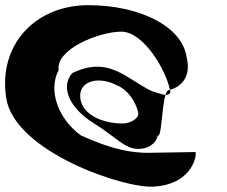

<svg xmlns="http://www.w3.org/2000/svg" viewBox="-38 -730 873 740"><path d="M-14 -352C18 -144 447 0 558 -11C712 -22 722 -144 715 -144L534 -141C478 -141 403 -149 274 -208C190 -268 145 -378 188 -460C176 -541 345 -608 430 -608C513 -608 600 -465 617 -384C662 -396 700 -435 681 -511C663 -629 500 -710 302 -710C99 -710 -46 -558 -14 -352ZM240 -448C193 -393 232 -312 322 -256C412 -200 442 -156 496 -156C530 -156 563 -174 570 -208C585 -197 585 -317 600 -364C588 -365 570 -372 549 -378C451 -423 384 -518 240 -448ZM272 -348C261 -420 344 -438 413 -401C454 -385 487 -336 495 -294C498 -272 461 -254 436 -254C353 -254 281 -290 272 -348ZM600 -364C608 -364 615 -366 619 -374L617 -384C616 -384 614 -383 613 -383C608 -383 603 -375 600 -364Z"/></svg>

Font: Ampere
Style: SCRevIta
Weight: 400
Version: Version 1